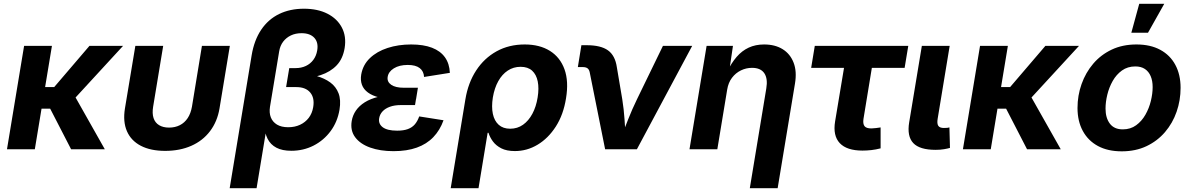

<svg xmlns="http://www.w3.org/2000/svg" viewBox="-20 -783 6247 1007"><path d="M252.4 -542.5 162.6 0H16.6L106.4 -542.5ZM625.5 -542.5 322.3 -212.9H161.6L179.2 -326.2H264.2L449.2 -542.5ZM353 0 240.2 -218.8 363.8 -293.9 529.8 0Z M846.2 8.3Q770 8.3 718.8 -18.3Q667.5 -44.9 645.8 -94.7Q624 -144.5 635.3 -214.4L689.9 -542.5H835.9L783.2 -223.6Q777.3 -188 785.4 -163.6Q793.5 -139.2 814.5 -126.5Q835.4 -113.8 866.7 -113.8Q898.4 -113.8 923.3 -126.5Q948.2 -139.2 964.4 -163.6Q980.5 -188 986.8 -223.6L1039.1 -542.5H1185.5L1131.3 -214.4Q1119.6 -145 1081.5 -95Q1043.5 -44.9 983.4 -18.3Q923.3 8.3 846.2 8.3Z M1184.6 204.1 1299.8 -492.7Q1313 -572.3 1349.9 -627Q1386.7 -681.6 1443.8 -709.5Q1501 -737.3 1574.2 -737.3Q1646 -737.3 1697.3 -711.2Q1748.5 -685.1 1772.9 -638.7Q1797.4 -592.3 1787.6 -531.2Q1778.3 -474.6 1745.8 -440.4Q1713.4 -406.2 1661.4 -388.9Q1609.4 -371.6 1541 -365.2L1546.9 -400.9Q1597.2 -396.5 1639.6 -384.5Q1682.1 -372.6 1712.2 -350.6Q1742.2 -328.6 1755.6 -293.7Q1769 -258.8 1760.7 -208Q1750 -144 1714.1 -95.5Q1678.2 -46.9 1624.8 -19.5Q1571.3 7.8 1507.8 7.8Q1460.4 7.8 1429.7 -8.3Q1398.9 -24.4 1383.3 -55.4Q1367.7 -86.4 1366.2 -130.9L1381.3 -131.8L1325.7 204.1ZM1491.7 -115.7Q1526.4 -115.7 1554 -128.7Q1581.5 -141.6 1599.4 -165Q1617.2 -188.5 1622.6 -220.7Q1630.9 -269.5 1606.9 -297.9Q1583 -326.2 1534.7 -326.2H1480.5L1497.1 -425.8H1530.3Q1560.1 -425.8 1584 -437Q1607.9 -448.2 1623.3 -469Q1638.7 -489.7 1643.6 -518.1Q1650.9 -560.1 1628.7 -584.5Q1606.4 -608.9 1561.5 -608.9Q1530.3 -608.9 1505.6 -597.2Q1481 -585.4 1465.1 -564.5Q1449.2 -543.5 1444.3 -514.2L1396 -222.7Q1391.1 -191.4 1400.4 -167.5Q1409.7 -143.6 1432.6 -129.6Q1455.6 -115.7 1491.7 -115.7Z M2043.9 9.8Q1974.1 9.8 1921.6 -9Q1869.1 -27.8 1842.8 -63.2Q1816.4 -98.6 1824.7 -148.4Q1829.6 -178.2 1846.7 -203.1Q1863.8 -228 1893.3 -246.6Q1922.9 -265.1 1965.1 -275.4Q2007.3 -285.6 2063 -285.6H2165.5L2156.7 -231.9H2082Q2049.3 -231.9 2025.1 -223.1Q2001 -214.4 1986.6 -199Q1972.2 -183.6 1968.8 -163.6Q1963.4 -133.8 1987.3 -115.7Q2011.2 -97.7 2063 -97.7Q2096.7 -97.7 2119.1 -106Q2141.6 -114.3 2155.8 -130.9Q2169.9 -147.5 2178.7 -172.4L2306.2 -152.3Q2287.6 -100.1 2252.7 -63.7Q2217.8 -27.3 2166 -8.8Q2114.3 9.8 2043.9 9.8ZM2060.1 -262.7Q2007.3 -262.7 1970 -271.7Q1932.6 -280.8 1909.7 -297.9Q1886.7 -314.9 1878.2 -338.6Q1869.6 -362.3 1874.5 -392.1Q1883.3 -442.9 1919.9 -478Q1956.5 -513.2 2012.9 -531.5Q2069.3 -549.8 2136.2 -549.8Q2201.2 -549.8 2245.6 -532.7Q2290 -515.6 2313.7 -482.4Q2337.4 -449.2 2339.4 -400.9L2204.1 -379.4Q2202.6 -409.2 2181.4 -425.8Q2160.2 -442.4 2118.7 -442.4Q2074.2 -442.4 2045.7 -424.6Q2017.1 -406.7 2013.2 -379.4Q2009.3 -354 2031.7 -338.4Q2054.2 -322.8 2097.7 -322.8H2171.9L2162.1 -262.7Z M2343.8 204.1 2420.9 -262.2Q2435.1 -348.6 2477.3 -413.3Q2519.5 -478 2584.5 -513.9Q2649.4 -549.8 2731.9 -549.8Q2810.5 -549.8 2864.3 -516.1Q2918 -482.4 2940.7 -419.4Q2963.4 -356.4 2948.7 -267.6Q2935.1 -181.6 2895.3 -119.6Q2855.5 -57.6 2799.8 -24.2Q2744.1 9.3 2680.7 9.3Q2637.2 9.3 2609.1 -5.1Q2581.1 -19.5 2565.2 -41.3Q2549.3 -63 2542 -86.4H2537.6L2489.7 204.1ZM2655.8 -107.9Q2693.8 -107.9 2723.1 -128.7Q2752.4 -149.4 2772.2 -186.3Q2792 -223.1 2799.8 -272Q2807.6 -319.8 2800.3 -356Q2793 -392.1 2770.8 -412.4Q2748.5 -432.6 2710.4 -432.6Q2672.9 -432.6 2643.1 -412.8Q2613.3 -393.1 2593.3 -357.2Q2573.2 -321.3 2564.9 -272Q2557.1 -222.7 2564.9 -185.8Q2572.8 -148.9 2595.7 -128.4Q2618.7 -107.9 2655.8 -107.9Z M3153.8 0 3072.8 -404.3Q3069.8 -418.5 3061.3 -424.8Q3052.7 -431.2 3036.1 -431.2H3010.7L3029.3 -545.9H3057.1Q3131.3 -545.9 3168.9 -518.8Q3206.5 -491.7 3215.3 -430.2L3243.7 -262.2Q3252 -210 3255.6 -156.5Q3259.3 -103 3262.7 -46.9H3231.4Q3253.4 -103.5 3274.4 -156.7Q3295.4 -210 3320.8 -262.2L3457 -542.5H3610.4L3320.3 0Z M3793.9 -313 3742.2 0H3596.2L3686 -542.5H3824.2L3804.2 -406.2L3793.5 -406.7Q3815.9 -452.6 3843.5 -484.6Q3871.1 -516.6 3906.7 -533.2Q3942.4 -549.8 3987.8 -549.8Q4044.9 -549.8 4084.7 -525.1Q4124.5 -500.5 4142.3 -454.3Q4160.2 -408.2 4149.4 -344.2L4058.6 204.1H3912.6L3999 -318.8Q4007.8 -370.1 3988.8 -398.7Q3969.7 -427.2 3924.3 -427.2Q3893.6 -427.2 3866 -413.8Q3838.4 -400.4 3819.1 -375Q3799.8 -349.6 3793.9 -313Z M4503.4 6.8Q4421.4 6.8 4384.5 -32.2Q4347.7 -71.3 4359.9 -146L4406.7 -427.2H4234.4L4253.4 -542.5H4743.7L4724.6 -427.2H4552.7L4508.8 -159.7Q4504.9 -134.3 4513.9 -121.8Q4522.9 -109.4 4550.3 -109.4Q4559.1 -109.4 4574.2 -111.3Q4589.4 -113.3 4598.6 -114.7V-4.9Q4573.7 1.5 4549.8 4.2Q4525.9 6.8 4503.4 6.8Z M4887.2 2.9Q4803.2 2.9 4769.8 -32.7Q4736.3 -68.4 4748.5 -141.6L4814.9 -542.5H4960.9L4897.9 -160.6Q4893.6 -135.3 4900.9 -123.5Q4908.2 -111.8 4930.7 -111.8Q4941.4 -111.8 4948 -112.5Q4954.6 -113.3 4959.5 -114.7L4962.4 -7.3Q4951.2 -3.9 4931.4 -0.5Q4911.6 2.9 4887.2 2.9Z M5266.1 -542.5 5176.3 0H5030.3L5120.1 -542.5ZM5639.2 -542.5 5335.9 -212.9H5175.3L5192.9 -326.2H5277.8L5462.9 -542.5ZM5366.7 0 5253.9 -218.8 5377.4 -293.9 5543.5 0Z M5863.3 10.7Q5790 10.7 5738.3 -17.3Q5686.5 -45.4 5658.9 -96.7Q5631.3 -147.9 5631.3 -216.3Q5631.3 -282.2 5652.6 -342Q5673.8 -401.9 5713.6 -448.7Q5753.4 -495.6 5810.5 -522.7Q5867.7 -549.8 5940.4 -549.8Q6013.7 -549.8 6065.4 -521.7Q6117.2 -493.7 6144.5 -442.6Q6171.9 -391.6 6171.9 -322.3Q6171.9 -256.8 6151.1 -197Q6130.4 -137.2 6090.3 -90.3Q6050.3 -43.5 5993.2 -16.4Q5936 10.7 5863.3 10.7ZM5868.7 -104.5Q5909.2 -104.5 5938.7 -126Q5968.3 -147.5 5987.5 -181.4Q6006.8 -215.3 6016.1 -253.9Q6025.4 -292.5 6025.4 -326.2Q6025.4 -359.4 6015.1 -383.5Q6004.9 -407.7 5984.9 -421.1Q5964.8 -434.6 5934.6 -434.6Q5894 -434.6 5864.5 -413.3Q5835 -392.1 5815.9 -358.4Q5796.9 -324.7 5787.6 -286.4Q5778.3 -248 5778.3 -213.4Q5778.3 -164.6 5801 -134.5Q5823.7 -104.5 5868.7 -104.5ZM5913.6 -611.3 5955.1 -763.2H6086.4L6001 -611.3Z"/></svg>

Font: Inter 16pt
Style: Bold Italic
Weight: 700
Italic angle: -9.3988°
Version: Version 4.001;git-66647c0bb